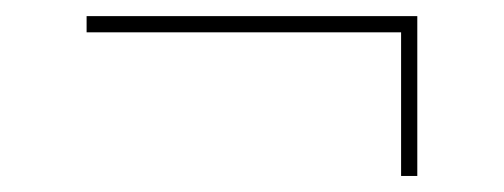

<svg xmlns="http://www.w3.org/2000/svg" viewBox="-20 -371 622 237"><path d="M475.1 -153.8V-331.1H86.9V-351.1H495.1V-153.8Z"/></svg>

Font: Display Regular
Style: Bold
Weight: 700
Designer: Latin by Veronika Burian and Jose Scaglione. Greek by Irene Vlachou. Cyrillic by Vera Evstafieva.
Foundry: TypeTogether
Version: Version 3.002